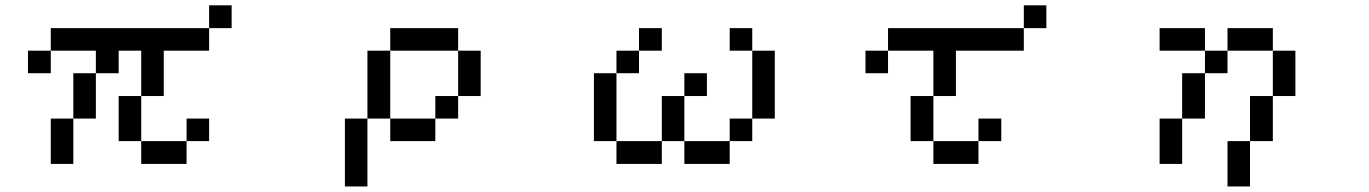

<svg xmlns="http://www.w3.org/2000/svg" viewBox="-20 -546 5040 707"><path d="M417 -26.4V-192.4H500V-26.4H667V-109.4H750V-26.4H667V57.6H500V-26.4ZM167 57.6V-109.4H250V-276.4H333V-109.4H250V57.6ZM83 -276.4V-359.4H167V-276.4ZM333 -276.4V-359.4H167V-442.4H750V-359.4H583V-192.4H500V-359.4H417V-276.4ZM750 -442.4V-526.4H833V-442.4Z M1667 -192.4V-359.4H1750V-192.4ZM1667 -192.4V-109.4H1583V-192.4ZM1667 -359.4H1417V-442.4H1667ZM1583 -109.4V-26.4H1417V-109.4ZM1417 -109.4H1333V-359.4H1417ZM1333 -109.4V140.6H1250V-109.4Z M2667 -359.4V-442.4H2750V-359.4ZM2167 -26.4V-276.4H2250V-359.4H2333V-442.4H2417V-359.4H2333V-276.4H2250V-26.4H2417V-192.4H2500V-276.4H2583V-192.4H2500V-26.4H2667V-109.4H2750V-359.4H2833V-109.4H2750V-26.4H2667V57.6H2500V-26.4H2417V57.6H2250V-26.4Z M3333 -26.4V-192.4H3417V-26.4H3583V-109.4H3667V-26.4H3583V57.6H3417V-26.4ZM3167 -276.4V-359.4H3250V-276.4ZM3417 -192.4V-359.4H3250V-442.4H3750V-359.4H3500V-192.4ZM3750 -442.4V-526.4H3833V-442.4Z M4250 -359.4V-442.4H4417V-359.4ZM4250 57.6V-109.4H4333V-276.4H4417V-109.4H4333V57.6ZM4583 -26.4V-192.4H4667V-26.4ZM4583 -26.4V140.6H4500V-26.4ZM4417 -276.4V-359.4H4500V-276.4ZM4667 -192.4V-359.4H4500V-442.4H4667V-359.4H4750V-192.4Z"/></svg>

Font: KH Dot kagurazaka 12
Style: Regular
Weight: 400
Designer: Original version for X68000 by Keitarou Hiraki (http://hp.vector.co.jp/authors/VA000874/) / TrueType conversion by Homem
Version: Version 1.00.20150527